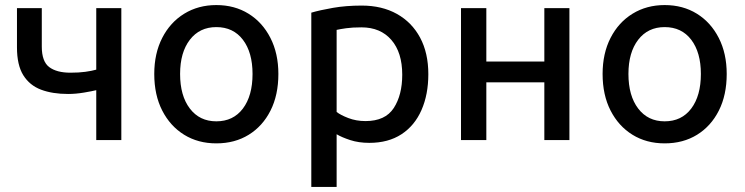

<svg xmlns="http://www.w3.org/2000/svg" viewBox="-20 -553 2940 758"><path d="M360 0V-197Q344 -193 311.5 -187.5Q279 -182 249 -182Q187 -182 142 -199Q97 -216 72 -256Q47 -296 47 -366V-521H145V-369Q145 -310 174.5 -288Q204 -266 258 -266Q292 -266 317 -269.5Q342 -273 360 -278V-521H459V0Z M834 13Q762 13 707 -21Q652 -55 620.5 -116.5Q589 -178 589 -261Q589 -342 620.5 -403.5Q652 -465 707.5 -499Q763 -533 834 -533Q906 -533 961 -499Q1016 -465 1047.5 -403.5Q1079 -342 1079 -261Q1079 -178 1048 -116.5Q1017 -55 962 -21Q907 13 834 13ZM834 -74Q901 -74 939 -124.5Q977 -175 977 -261Q977 -346 939 -396Q901 -446 834 -446Q768 -446 729.5 -396Q691 -346 691 -261Q691 -175 729.5 -124.5Q768 -74 834 -74Z M1209 185V-503Q1243 -513 1294.5 -522Q1346 -531 1408 -531Q1488 -531 1547 -498Q1606 -465 1638.5 -404.5Q1671 -344 1671 -260Q1671 -180 1644 -118.5Q1617 -57 1565 -23Q1513 11 1438 11Q1396 11 1362.5 0Q1329 -11 1309 -23V185ZM1423 -75Q1501 -75 1534.5 -126.5Q1568 -178 1568 -258Q1568 -346 1525 -395.5Q1482 -445 1407 -445Q1371 -445 1346.5 -441.5Q1322 -438 1309 -435V-111Q1324 -99 1355 -87Q1386 -75 1423 -75Z M1800 0V-521H1900V-310H2129V-521H2228V0H2129V-228H1900V0Z M2604 13Q2532 13 2477 -21Q2422 -55 2390.5 -116.5Q2359 -178 2359 -261Q2359 -342 2390.5 -403.5Q2422 -465 2477.5 -499Q2533 -533 2604 -533Q2676 -533 2731 -499Q2786 -465 2817.5 -403.5Q2849 -342 2849 -261Q2849 -178 2818 -116.5Q2787 -55 2732 -21Q2677 13 2604 13ZM2604 -74Q2671 -74 2709 -124.5Q2747 -175 2747 -261Q2747 -346 2709 -396Q2671 -446 2604 -446Q2538 -446 2499.5 -396Q2461 -346 2461 -261Q2461 -175 2499.5 -124.5Q2538 -74 2604 -74Z"/></svg>

Font: Ubuntu Sans Medium
Style: Regular
Weight: 500
Designer: Dalton Maag Ltd
Foundry: Dalton Maag Ltd
Version: Version 1.006; ttfautohint (v1.8.4.7-5d5b)